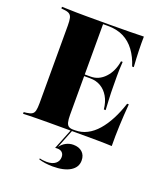

<svg xmlns="http://www.w3.org/2000/svg" viewBox="-140 -668 833 963"><g transform="rotate(20 276.0 -186.5)"><path d="M153.2 -2.4Q125.8 -2.4 101.2 -2Q76.6 -1.6 57.3 -1.2Q37.9 -0.8 24.2 0V-8.9L38.7 -10.5Q58.1 -12.9 67.7 -19Q77.4 -25 80.6 -39.1Q83.9 -53.2 83.9 -78.2V-492.7Q83.9 -518.5 80.6 -532.3Q77.4 -546 67.7 -552.4Q58.1 -558.9 38.7 -560.5L24.2 -562.1V-571Q37.9 -571 57.3 -570.2Q76.6 -569.4 101.2 -569Q125.8 -568.5 153.2 -568.5H166.1H274.2Q341.1 -568.5 385.9 -569.4Q430.6 -570.2 461.3 -571Q460.5 -536.3 461.7 -495.6Q462.9 -454.8 466.1 -409.7H457.3Q442.7 -456.5 417.7 -490.3Q392.7 -524.2 357.3 -541.9Q321.8 -559.7 273.4 -559.7H247.6V-75.8Q247.6 -50.8 251.2 -36.7Q254.8 -22.6 263.3 -16.9Q271.8 -11.3 287.1 -11.3H297.6Q331.5 -11.3 361.3 -26.6Q391.1 -41.9 416.1 -70.6Q441.1 -99.2 461.7 -138.7Q482.3 -178.2 497.6 -225.8H506.5Q501.6 -166.1 499.2 -109.3Q496.8 -52.4 497.6 0Q465.3 -1.6 418.1 -2Q371 -2.4 299.2 -2.4H166.1ZM220.2 -282.3V-291.1H364.5V-282.3ZM397.6 -158.9Q393.5 -198.4 377.4 -225.8Q361.3 -253.2 336.7 -267.7Q312.1 -282.3 279 -282.3V-291.1Q322.6 -291.1 354.8 -325.4Q387.1 -359.7 396 -415.3H404.8Q401.6 -366.1 402 -339.1Q402.4 -312.1 402.4 -287.1Q402.4 -269.4 402.8 -252Q403.2 -234.7 404.4 -212.5Q405.6 -190.3 407.3 -158.9ZM254 197.6Q233.9 197.6 213.7 194.8Q193.5 191.9 179 187.1L179.8 181.5Q187.9 183.9 198.8 185.1Q209.7 186.3 217.7 186.3Q247.6 186.3 264.1 173Q280.6 159.7 280.6 137.9Q280.6 122.6 271.4 113.7Q262.1 104.8 244.4 104.8Q241.9 104.8 238.7 105.2Q235.5 105.6 233.9 105.6L279 -7.3H286.3L245.2 96.8Q258.9 78.2 277 69Q295.2 59.7 315.3 59.7Q345.2 59.7 362.9 75.8Q380.6 91.9 380.6 120.2Q380.6 156.5 347.2 177Q313.7 197.6 254 197.6Z"/></g></svg>

Font: Playfair 144pt SemiCondensed Black
Style: Regular
Weight: 900
Width: 4
Designer: Claus Eggers Sørensen
Foundry: Claus Eggers Sørensen
Version: Version 2.203